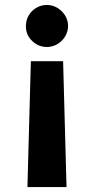

<svg xmlns="http://www.w3.org/2000/svg" viewBox="-20 -573 380 777"><path d="M91 184 104.9 -325.4H235.4L249.2 184ZM169.9 -552.9Q203.9 -552.6 229.4 -527.8Q255 -503 255.5 -467.4Q255.2 -444.4 243.3 -425.1Q231.4 -405.8 212.1 -394.4Q192.8 -383.1 169.9 -382.8Q134.5 -383.1 109.4 -407.9Q84.3 -432.7 84.8 -467.4Q84.8 -491.3 96.1 -510.5Q107.4 -529.8 127 -541.4Q146.5 -552.9 169.9 -552.9Z"/></svg>

Font: Inter V
Style: 
Weight: 400
Designer: Rasmus Andersson
Foundry: rsms
Version: Version 4.000;git-a3f224843